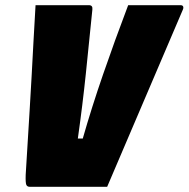

<svg xmlns="http://www.w3.org/2000/svg" viewBox="-20 -720 727 740"><path d="M323 -700Q338 -700 336 -683Q324 -562 311 -437.5Q298 -313 280 -186H299Q333 -305 377.5 -434Q422 -563 474 -700H676Q684 -700 686 -694.5Q688 -689 684 -681Q611 -511 538.5 -340.5Q466 -170 393 0H95Q85 0 81.5 -7.5Q78 -15 79 -46Q86 -159 94 -291Q102 -423 109 -559Q111 -594 113 -629.5Q115 -665 117 -700Z"/></svg>

Font: Recursive Mn Lnr St XBk
Style: Italic
Weight: 1000
Italic angle: -15°
Monospace: yes
Version: Version 1.079;hotconv 1.0.112;makeotfexe 2.5.65598; ttfautoh